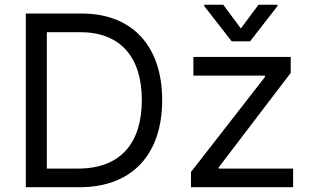

<svg xmlns="http://www.w3.org/2000/svg" viewBox="-20 -784 1300 804"><path d="M312.5 0C534.1 0 659.1 -137.8 659.1 -365.1C659.1 -590.9 534.1 -727.3 322.4 -727.3H88.1V0ZM176.1 -78.1V-649.1H316.8C487.2 -649.1 573.9 -541.2 573.9 -365.1C573.9 -187.5 487.2 -78.1 306.8 -78.1ZM779.8 0H1207.4V-78.1H896.3V-83.8L1197.4 -478.7V-545.5H789.8V-467.3H1089.5V-461.6L779.8 -63.9ZM835.2 -758.5 950.3 -610.8H1027L1142 -758.5V-764.2H1062.5L988.6 -664.8L914.8 -764.2H835.2Z"/></svg>

Font: Margiela Sans
Style: Regular
Weight: 400
Designer: Stefan Endress, Andreas Faust
Version: Version 1.100;FEAKit 1.0